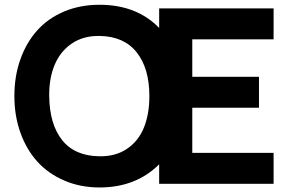

<svg xmlns="http://www.w3.org/2000/svg" viewBox="-20 -786 1242 821"><path d="M1149.9 -617.7H802.2V-457.5H1087.4V-325.2H802.2V-132.3H1149.9V0H660.6V-83.5Q561.5 15.6 405.3 15.6Q323.7 15.6 255.4 -13.7Q187 -43 140.1 -94.5Q93.3 -146 67.4 -218.3Q41.5 -290.5 41.5 -375Q41.5 -460 66.9 -531.7Q92.3 -603.5 138.7 -655.5Q185.1 -707.5 253.7 -736.6Q322.3 -765.6 405.3 -765.6Q564.5 -765.6 660.6 -666.5V-750H1149.9ZM405.3 -117.7Q474.6 -116.7 523.4 -149.9Q572.3 -183.1 595.5 -240.7Q618.7 -298.3 618.7 -375Q618.7 -494.1 564.2 -562.5Q509.8 -630.9 405.3 -632.3Q336.4 -633.3 287.1 -599.9Q237.8 -566.4 213.6 -508.5Q189.5 -450.7 190.4 -375Q191.9 -254.4 245.8 -186.8Q299.8 -119.1 405.3 -117.7Z"/></svg>

Font: Manrope3 ExtraBold
Style: Bold
Weight: 800
Width: 4
Designer: Mikhail Sharanda
Foundry: Mikhail Sharanda
Version: Version 3.000;PS 003.000;hotconv 1.0.88;makeotf.lib2.5.64775